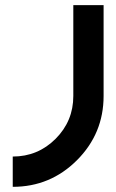

<svg xmlns="http://www.w3.org/2000/svg" viewBox="-20 -723 450 743"><path d="M380.9 -351.6Q380.9 -206.1 277.8 -103Q174.8 0 29.3 0V-117.2Q126.5 -117.2 195.1 -185.8Q263.7 -254.4 263.7 -351.6V-703.1H380.9Z"/></svg>

Font: Gerhaus
Style: Regular
Weight: 400
Designer: GGBotNet
Foundry: GGBotNet
Version: 1.01